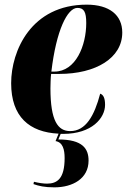

<svg xmlns="http://www.w3.org/2000/svg" viewBox="-20 -566 546 826"><path d="M252 10C375 10 432 -58 432 -115C432 -147 423 -159 411 -163C386 -68 349 -2 282 -2C229 -2 197 -46 197 -186C197 -195 198 -236 200 -248H235C392 -248 506 -316 506 -426C506 -501 451 -546 353 -546C114 -546 28 -347 28 -208C28 -64 106 3 232 9L219 41C250 46 258 77 258 114C258 203 226 224 182 224C167 224 146 221 126 216L124 226C147 234 171 240 214 240C292 240 361 203 361 125C361 74 336 34 231 34L241 10C245 10 248 10 252 10ZM214 -258H201C222 -436 270 -532 313 -532C341 -532 351 -515 351 -467C351 -370 306 -258 214 -258Z"/></svg>

Font: Noto Serif Display Condensed Black
Style: Italic
Weight: 900
Width: 3
Italic angle: -12°
Designer: Monotype Design Team
Foundry: Monotype Imaging Inc.
Version: Version 2.009